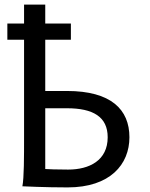

<svg xmlns="http://www.w3.org/2000/svg" viewBox="-20 -816 658 841"><path d="M85.4 -795.9V-712.9H12.2V-642.1H85.4V-222.2C85.4 -125.5 85.4 -39.1 78.1 0C78.1 0 176.8 4.9 275.9 4.9C462.9 4.9 546.9 -96.2 546.9 -214.8C546.9 -336.4 466.3 -417.5 273.4 -417.5H178.2V-642.1H290.5V-712.9H178.2V-795.9ZM178.2 -341.8H273.4C387.2 -341.8 451.7 -304.7 451.7 -214.8C451.7 -113.3 371.6 -73.2 278.3 -73.2C223.6 -73.2 196.3 -74.7 178.2 -75.7Z"/></svg>

Font: Andika
Style: Regular
Weight: 400
Designer: Victor Gaultney, Annie Olsen, Julie Remington, Don Collingsworth, Eric Hays
Foundry: SIL International
Version: Version 1.000